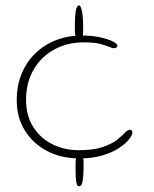

<svg xmlns="http://www.w3.org/2000/svg" viewBox="-20 -646 554 689"><path d="M265 -506.5Q258.5 -506.5 254.8 -510.2Q251 -514 249.8 -521.5Q248.5 -529 248.5 -540Q248.5 -562.5 249.2 -578.8Q250 -595 251.8 -605.8Q253.5 -616.5 256.5 -621.5Q259.5 -626.5 263.5 -626.5Q267 -626.5 269.8 -620.5Q272.5 -614.5 274.5 -603.5Q276.5 -592.5 277.5 -578.2Q278.5 -564 278.5 -547.5Q278.5 -531 277.8 -522Q277 -513 274.2 -509.8Q271.5 -506.5 265 -506.5ZM264 22.5Q260.5 22.5 258 19.5Q255.5 16.5 254 9Q252.5 1.5 251.8 -11.8Q251 -25 251 -45Q251 -58.5 251.5 -67.8Q252 -77 253.8 -82.2Q255.5 -87.5 258.5 -90Q261.5 -92.5 266 -92.5Q269.5 -92.5 272 -91Q274.5 -89.5 276.2 -85.8Q278 -82 279 -76.2Q280 -70.5 280 -61.5Q280 -35.5 279 -19Q278 -2.5 276 6.5Q274 15.5 271 19Q268 22.5 264 22.5ZM264 -77.5Q200.5 -77.5 149.8 -103.8Q99 -130 69.5 -177.2Q40 -224.5 40 -287Q40 -338.5 57.5 -381Q75 -423.5 106.5 -454.2Q138 -485 180.8 -501.8Q223.5 -518.5 273.5 -518.5Q310 -518.5 338.8 -512.2Q367.5 -506 384.5 -497.5Q401.5 -489 401.5 -481.5Q401.5 -479.5 399.8 -477.5Q398 -475.5 395.5 -474.2Q393 -473 389.5 -473Q382.5 -473 370.8 -478.2Q359 -483.5 338 -488.8Q317 -494 282 -494Q220.5 -494 173.5 -467.8Q126.5 -441.5 100 -395Q73.5 -348.5 73.5 -288.5Q73.5 -231.5 99 -190.8Q124.5 -150 167.8 -128.5Q211 -107 263 -107Q315 -107 347.5 -118Q380 -129 398.8 -143.5Q417.5 -158 427.8 -169Q438 -180 445 -180Q450 -180 452 -178.2Q454 -176.5 454.5 -174.2Q455 -172 455 -170Q455 -162 443.8 -147Q432.5 -132 409 -116Q385.5 -100 349.5 -88.8Q313.5 -77.5 264 -77.5Z"/></svg>

Font: Gluten Thin
Style: Regular
Weight: 100
Designer: Tyler Finck
Foundry: Etcetera Type Company
Version: Version 1.300